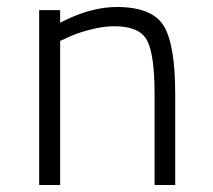

<svg xmlns="http://www.w3.org/2000/svg" viewBox="-20 -529 610 549"><path d="M152 0H92V-500H152V-464Q238 -509 314 -509Q414 -509 447.5 -456Q481 -403 481 -260V0H422V-259Q422 -373 400.5 -413.5Q379 -454 307 -454Q274 -454 235 -443.5Q196 -433 174 -422L152 -412Z"/></svg>

Font: TitilliumText22L Lt
Style: Thin
Weight: 300
Designer: Campivisivi
Foundry: Campivisivi
Version: 1.000